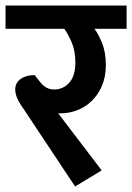

<svg xmlns="http://www.w3.org/2000/svg" viewBox="-30 -656 477 693"><path d="M337 -41 241 17 55 -263Q38 -287 31.5 -303Q25 -319 25 -333Q25 -357 44.5 -371Q64 -385 95 -385L114 -361Q135 -333 165 -333Q198 -333 220 -357.5Q242 -382 242 -430Q242 -472 229 -502.5Q216 -533 202 -552H-10V-636H427V-552H311Q324 -535 338 -501.5Q352 -468 352 -421Q352 -379 338 -346.5Q324 -314 301.5 -292Q279 -270 249.5 -258.5Q220 -247 190 -247H180Z"/></svg>

Font: Ek Mukta SemiBold
Style: Regular
Weight: 600
Designer: Girish Dalvi and Yashodeep Gholap
Foundry: Ek Type
Version: Version 2.538;PS 1.002;hotconv 16.6.51;makeotf.lib2.5.65220;